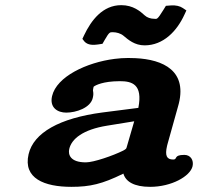

<svg xmlns="http://www.w3.org/2000/svg" viewBox="-20 -715 780 745"><path d="M541.9 -655C524.2 -671.2 496.6 -695 450.5 -695C378.7 -695 334.2 -637 306.1 -577.8L299.7 -564.2L307.3 -554.3C320.6 -539 343.6 -539.9 359.9 -542.4L377.7 -545.1L386.1 -559.8C404.6 -591.8 406.4 -590 418.3 -590C431.5 -590 448 -585.6 458.9 -576.5C477.7 -560.7 502.6 -539 541 -539C614 -539 666.5 -594.5 695.6 -658.1L703.2 -674.5L689.4 -683.8C678.2 -691.4 662 -695.4 642.6 -693.9L623.7 -692.4L614.2 -676.9C589.3 -636.1 588.3 -642 579.6 -642C564.6 -642 550.9 -646.7 541.9 -655ZM471.1 -142.3C470 -138.3 468.7 -136.5 458.2 -130.7C418.7 -111 343.6 -85 313.1 -85C251.9 -85 243.8 -115.7 248.7 -137C257.7 -176 301.3 -212.2 395.8 -227.4L500.8 -244.4ZM562.5 10C645.3 10 718.1 -30.9 727.2 -70C732.4 -92.9 719.9 -114 695.3 -114C651.8 -114 670.3 -96 652.2 -96C626.8 -96 619.3 -110.8 628.3 -149.4C628.8 -151.9 629.5 -154.5 630.3 -157.1L670.2 -299.8C712.7 -441.2 611.6 -484.2 505.7 -489.3C496.2 -489.8 486.7 -490 477.3 -490C459.8 -490 442.1 -488.8 424.5 -486.5C316.3 -472.7 199.5 -417.9 182 -342C171.7 -297.4 203.4 -278 237.2 -278C275.1 -278 331.1 -296.3 340 -335C342.6 -346.2 342.9 -352.7 340.7 -364.2C340.9 -365.8 341.4 -370.9 343.1 -378C343.5 -379.6 365.5 -395.5 421 -399.2C429.2 -399.7 437.3 -400 445.1 -400C490.8 -400 535.1 -389.2 516.8 -296.4L376.9 -278.5C211.2 -256.6 110.2 -200 90.9 -116.6C69.2 -22.7 152.1 10 256.9 10C330.1 10 377 -1.4 456.2 -40.1C457.3 -40.6 457.7 -40.8 458.8 -41.4C467.6 -10.4 500.2 10 562.5 10Z"/></svg>

Font: Linux Libertine Mono O 
Style: Mono Bold Oblique
Weight: 400
Italic angle: -13°
Designer: Philipp H. Poll
Foundry: Philipp H. Poll
Version: Version 5.1.7